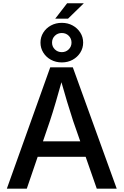

<svg xmlns="http://www.w3.org/2000/svg" viewBox="-20 -1131 741 1151"><path d="M21 0 281.2 -727.5H416.5L679.7 0H560.1L418.5 -405.8Q401.9 -456.1 382.1 -521.7Q362.3 -587.4 335.9 -680.7H360.4Q334.5 -586.9 314.9 -520.5Q295.4 -454.1 279.3 -405.8L140.6 0ZM163.1 -190.9V-283.7H538.1V-190.9ZM311 -1019 382.3 -1111.3H482.4L387.7 -1019ZM350.6 -756.8Q314.5 -756.8 285.4 -772.7Q256.3 -788.6 239.5 -815.7Q222.7 -842.8 222.7 -875.5Q222.7 -908.7 239.5 -935.5Q256.3 -962.4 285.4 -978.3Q314.5 -994.1 350.6 -994.1Q386.7 -994.1 415.5 -978.3Q444.3 -962.4 461.4 -935.5Q478.5 -908.7 478.5 -875.5Q478.5 -842.8 461.4 -815.7Q444.3 -788.6 415.5 -772.7Q386.7 -756.8 350.6 -756.8ZM350.6 -818.4Q375 -818.4 391.8 -835Q408.7 -851.6 408.7 -875.5Q408.7 -899.9 392.1 -916.5Q375.5 -933.1 350.6 -933.1Q325.7 -933.1 308.8 -916.5Q292 -899.9 292 -875.5Q292 -851.6 308.8 -835Q325.7 -818.4 350.6 -818.4Z"/></svg>

Font: Inter 18pt Medium
Style: Regular
Weight: 500
Designer: Rasmus Andersson
Foundry: rsms
Version: Version 4.001;git-66647c0bb